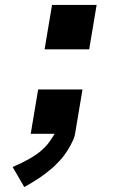

<svg xmlns="http://www.w3.org/2000/svg" viewBox="-20 -540 540 775"><path d="M340 -341H160L190 -520H370ZM78 215 31 134Q48 127 64.5 119Q81 111 97 102Q113 93 128 82.5Q143 72 156.5 59Q170 46 180.5 31Q191 16 200 1V0H104L134 -179H313L283 0Q281 12 276 23.5Q271 35 265 46Q259 57 252 68Q245 79 237.5 89Q230 99 221 108.5Q212 118 203 127Q194 136 184 144Q174 152 164 160Q154 168 143.5 175Q133 182 122 189Q111 196 100 202.5Q89 209 78 215Z"/></svg>

Font: Iosevka SS04 Extrabold
Style: Italic
Weight: 800
Italic angle: -9°
Monospace: yes
Designer: Belleve Invis
Foundry: Belleve Invis
Version: Version 19.0.0; ttfautohint (v1.8.4)